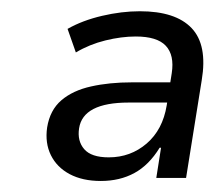

<svg xmlns="http://www.w3.org/2000/svg" viewBox="-20 -734 383 343"><path d="M160 -410.7Q127.5 -410.7 104.5 -422.9Q81.6 -435.1 70.9 -456.8Q60.2 -478.5 64.2 -506.3Q69.2 -537.4 89.7 -554.9Q110.2 -572.4 142.8 -579.6Q175.3 -586.9 215.9 -586.9H292.1L285.7 -550.8H210Q128.4 -550.8 121.3 -504.9Q117.8 -482.2 130.4 -467.6Q143 -452.9 174.3 -452.9Q213.2 -452.9 242 -477.6Q270.7 -502.3 277.8 -545.7L286.8 -603.2Q291.8 -635.5 276.2 -652.2Q260.7 -668.8 222.5 -668.8Q196.9 -668.8 168.4 -661.8Q139.9 -654.8 115.5 -640.3L100.7 -682.4Q127.2 -697.5 162.3 -705.7Q197.3 -713.9 229.8 -713.9Q293.7 -713.9 322.3 -683.8Q350.9 -653.7 340.4 -590.8L312.4 -416.1H259.2L267.7 -470.1H265.2Q246.2 -439.1 220.1 -424.9Q194.1 -410.7 160 -410.7Z"/></svg>

Font: Mulish ExtraLight
Style: Italic
Weight: 200
Italic angle: -9°
Designer: Vernon Adams
Foundry: Vernon Adams
Version: Version 3.603